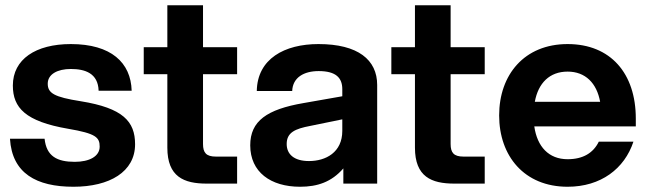

<svg xmlns="http://www.w3.org/2000/svg" viewBox="-20 -700 2474 732"><path d="M260 12C398 12 495 -45 495 -150C495 -237 449 -288 288 -314C186 -330 162 -345 162 -381C162 -417 199 -437 250 -437C304 -437 354 -421 356 -354H482C479 -461 404 -532 250 -532C116 -532 29 -474 29 -374C29 -289 77 -237 240 -209C346 -191 360 -176 360 -141C360 -104 321 -83 265 -83C198 -83 157 -104 150 -171H18C26 -39 119 12 260 12Z M618 -680V-520H528V-417H618V-137C618 -26 681 0 768 0H884V-103H803C766 -103 754 -118 754 -151V-417H884V-520H754V-680Z M1289 0H1418V-376C1418 -472 1345 -532 1194 -532C1065 -532 961 -476 959 -353H1094C1096 -405 1139 -429 1195 -429C1261 -429 1285 -403 1285 -360V-333L1137 -307C998 -283 934 -239 934 -146C934 -44 1012 12 1124 12C1190 12 1244 -6 1289 -58ZM1073 -151C1073 -195 1105 -209 1163 -220L1285 -245V-201C1285 -119 1222 -86 1158 -86C1101 -86 1073 -112 1073 -151Z M1562 -680V-520H1472V-417H1562V-137C1562 -26 1625 0 1712 0H1828V-103H1747C1710 -103 1698 -118 1698 -151V-417H1828V-520H1698V-680Z M2144 12C2271 12 2361 -57 2395 -160H2263C2242 -117 2203 -93 2144 -93C2072 -93 2028 -141 2017 -218H2404V-248C2404 -420 2308 -532 2144 -532C1979 -532 1883 -415 1883 -260C1883 -105 1979 12 2144 12ZM2019 -312C2032 -383 2075 -427 2144 -427C2212 -427 2255 -383 2268 -312Z"/></svg>

Font: Aspekta 650
Style: Regular
Weight: 650
Designer: Ivo Dolenc
Version: Version 2.000